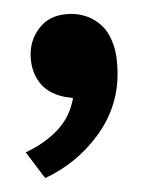

<svg xmlns="http://www.w3.org/2000/svg" viewBox="-20 -128 214 276"><path d="M83 -108Q94 -108 105.5 -104Q117 -100 127 -90.5Q137 -81 143 -64Q149 -47 149 -22Q149 27 119.5 67Q90 107 45 128L17 91Q43 79 61.5 60Q80 41 85 13L72 11Q48 6 36 -10.5Q24 -27 24 -50Q24 -73 39 -90.5Q54 -108 83 -108Z"/></svg>

Font: Mukta Malar Medium
Style: Regular
Weight: 500
Designer: Aadarsh Rajan, Girish Dalvi, Yashodeep Gholap
Foundry: Ek Type
Version: Version 2.538;PS 1.000;hotconv 16.6.51;makeotf.lib2.5.65220;